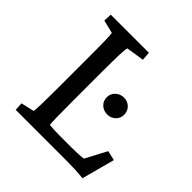

<svg xmlns="http://www.w3.org/2000/svg" viewBox="-160 -693 818 818"><g transform="rotate(45 249.5 -284.0)"><path d="M456.1 4.9Q410.6 0 361.3 0H48.8L46.9 -37.1L106.4 -50.8Q110.4 -68.4 110.4 -194.3V-377.9Q110.4 -513.7 106.4 -521.5L46.9 -536.1L48.8 -573.2H278.3L281.2 -534.2L200.2 -521.5Q194.3 -511.2 194.3 -377.9V-194.3Q194.3 -78.1 197.3 -57.6Q223.6 -54.7 258.8 -54.7H332Q374 -54.7 401.4 -58.6L452.1 -154.3L496.1 -144.5ZM338.9 -261.7Q315.9 -261.7 300.5 -276.1Q285.2 -290.5 285.2 -312.5Q285.2 -334 300.8 -348.6Q316.4 -363.3 338.9 -363.3Q360.8 -363.3 375.7 -348.6Q390.6 -334 390.6 -312.5Q390.6 -290.5 375.7 -276.1Q360.8 -261.7 338.9 -261.7Z"/></g></svg>

Font: Crimson Pro
Style: Regular
Weight: 400
Designer: Jacques Le Bailly
Foundry: Baron von Fonthausen
Version: Version 1.003